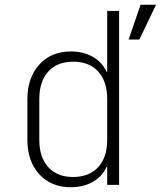

<svg xmlns="http://www.w3.org/2000/svg" viewBox="-20 -776 675 806"><path d="M520 -610 570 -756H635L565 -610ZM430 -730H480V0H430V-75H427Q409 -35 369.5 -12.5Q330 10 277 10Q195 10 145 -44.5Q95 -99 95 -189V-360Q95 -450 145 -505Q195 -560 277 -560Q330 -560 369.5 -537.5Q409 -515 427 -475H430ZM430 -189V-360Q430 -434 392.5 -475.5Q355 -517 287 -517Q220 -517 182.5 -475.5Q145 -434 145 -360V-189Q145 -116 182.5 -74.5Q220 -33 287 -33Q354 -33 392 -74Q430 -115 430 -189Z"/></svg>

Font: JetBrains Mono Extra Light
Style: Regular
Weight: 200
Monospace: yes
Designer: Philipp Nurullin, Konstantin Bulenkov
Foundry: JetBrains
Version: 2.002